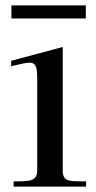

<svg xmlns="http://www.w3.org/2000/svg" viewBox="-20 -687 353 707"><path d="M21 -443C102 -462 117 -470 117 -398V-58C117 -13 74 -21 30 -19V0H297V-19C244 -21 211 -13 211 -58V-514L21 -463ZM22 -619V-667H296V-619Z"/></svg>

Font: Ortica Linear
Style: Regular
Weight: 400
Designer: Benedetta Bovani
Foundry: Collletttivo
Version: Version 2.000;Glyphs 3.1.2 (3151)